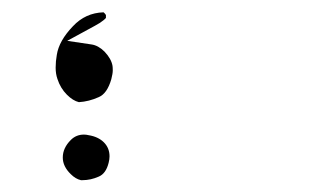

<svg xmlns="http://www.w3.org/2000/svg" viewBox="-20 -131 540 315"><path d="M73.2 -41Q71.3 -30.3 71.3 -20Q71.3 -9.8 74.2 -1.5Q79.1 13.7 89.8 24.4Q99.6 34.2 109.4 36.6Q126 35.6 142.1 28.3Q155.8 22.5 162.6 -1Q165 -10.3 165 -15.4Q165 -20.5 164.6 -22.9Q162.6 -34.7 151.4 -46.4Q141.1 -56.6 129.9 -58.1L90.3 -64Q130.9 -85.9 135.5 -88.6Q140.1 -91.3 143.6 -93.3Q150.9 -98.1 153.8 -101.6V-106.4L151.9 -108.9Q150.9 -109.9 149.9 -110.8Q120.1 -109.9 99.6 -87.9Q76.7 -64 73.2 -41ZM115.2 164.6Q128.9 164.6 142.1 158.7Q153.8 153.8 158.2 136.2Q159.7 130.4 159.7 125.5Q159.7 111.8 150.4 102.5Q141.1 93.3 125.5 90.8Q121.6 89.8 117.7 89.8Q105 89.8 96.2 98.6Q83 111.8 83 127.4Q83 142.1 96.2 154.8Q104 162.6 112.8 164.6Q114.3 164.6 115.2 164.6Z"/></svg>

Font: NaikaiFont
Style: ExtraLight
Weight: 200
Version: Version 1.89